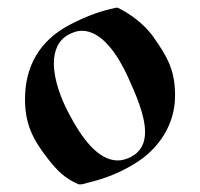

<svg xmlns="http://www.w3.org/2000/svg" viewBox="-20 -467 520 499"><path d="M193 12C238 1 280 -11 329 -41C394 -80 435 -145 435 -218C435 -285 415 -319 380 -369C354 -407 314 -433 288 -446C286 -447 285 -447 284 -447C282 -447 280 -447 278 -446C245 -439 210 -428 162 -403C83 -362 45 -295 45 -209C45 -145 65 -105 104 -55C129 -23 148 -4 184 12H186H188H191ZM320 -59C308 -53 297 -50 286 -50C234 -50 191 -111 160 -170C139 -209 120 -259 120 -302C120 -335 131 -363 160 -378C172 -384 182 -387 193 -387C245 -387 287 -323 312 -268C332 -224 357 -168 357 -124C357 -96 347 -73 320 -59Z"/></svg>

Font: Ponomar Unicode
Style: Regular
Weight: 400
Version: 1.3